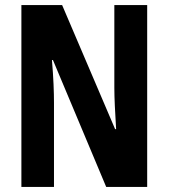

<svg xmlns="http://www.w3.org/2000/svg" viewBox="-20 -734 662 754"><path d="M558 0V-714H429V-389C429 -348 432 -294 436 -227H432L224 -714H64V0H192V-331C192 -372 190 -428 184 -498H188L397 0Z"/></svg>

Font: Noto Sans Armenian ExtraCondensed
Style: Regular
Weight: 400
Width: 2
Designer: Monotype Design Team
Foundry: Monotype Imaging Inc.
Version: Version 2.008